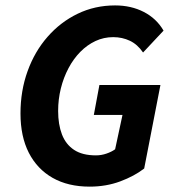

<svg xmlns="http://www.w3.org/2000/svg" viewBox="-20 -684 651 716"><path d="M314.4 12Q233.9 12 176.3 -20.7Q118.7 -53.4 87.5 -114.2Q56.4 -175.1 56.4 -260.8Q56.4 -345.4 82.9 -418.7Q109.4 -492.1 157.4 -546.8Q205.3 -601.6 269.5 -632.7Q333.8 -663.8 409.2 -663.8Q469 -663.8 516.2 -639.5Q563.5 -615.2 589.9 -569.8L513.5 -488.2Q492.9 -518.4 464.3 -532Q435.8 -545.5 402.2 -545.5Q367.1 -545.5 336 -531Q304.9 -516.4 279.5 -490.6Q254 -464.7 235.5 -429.8Q217 -394.9 206.9 -354.3Q196.8 -313.7 196.8 -270.1Q196.8 -220 211 -182.8Q225.2 -145.7 256.1 -125.2Q287 -104.6 337.8 -104.6Q357.8 -104.6 376.9 -111.2Q396 -117.7 409.3 -127.3L436.8 -255.4H329.9L350.7 -367.1H578.3L517.7 -55.6Q481.2 -27.3 428.4 -7.6Q375.6 12 314.4 12Z"/></svg>

Font: Source Sans Variable
Style: Italic
Weight: 200
Italic angle: -11°
Designer: Paul D. Hunt
Foundry: Adobe Systems Incorporated
Version: Version 3.006;hotconv 1.0.111;makeotfexe 2.5.65597